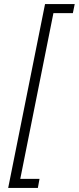

<svg xmlns="http://www.w3.org/2000/svg" viewBox="-20 -780 385 938"><path d="M165 138H20L200 -760H345L336 -716H241L79 94H173Z"/></svg>

Font: IBM Plex Sans Light
Style: Italic
Weight: 300
Italic angle: -11.31°
Designer: Mike Abbink, Paul van der Laan, Pieter van Rosmalen
Foundry: Bold Monday
Version: Version 3.201